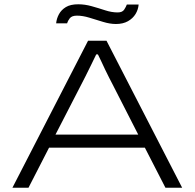

<svg xmlns="http://www.w3.org/2000/svg" viewBox="-20 -876 908 896"><path d="M38 0 391 -686H477L830 0H752L656 -187H209L113 0ZM239 -248H625L505 -483Q498 -496 489 -514Q480 -532 470.5 -551.5Q461 -571 452.5 -590Q444 -609 437 -622H429Q418 -599 404.5 -571.5Q391 -544 379 -520Q367 -496 360 -483ZM242 -767Q244 -789 255 -809.5Q266 -830 287.5 -843Q309 -856 345 -856Q376 -856 408 -847Q440 -838 470.5 -828Q501 -818 529 -818Q551 -818 559.5 -831Q568 -844 572 -855H627Q625 -831 612.5 -810.5Q600 -790 577 -777Q554 -764 521 -764Q493 -764 460.5 -774Q428 -784 397 -793.5Q366 -803 339 -803Q315 -803 305.5 -790.5Q296 -778 293 -767Z"/></svg>

Font: Archivo Expanded ExtraLight
Style: Regular
Weight: 250
Width: 7
Designer: Hector Gatti
Foundry: Omnibus-Type
Version: Version 2.001